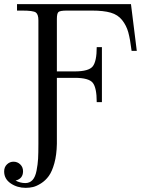

<svg xmlns="http://www.w3.org/2000/svg" viewBox="-49 -700 721 925"><path d="M-29 126Q-29 105 -15.5 92Q-2 79 16 79Q35 79 48.5 92Q62 105 62 125Q62 161 26 170Q49 182 73 182Q94 182 107.5 167.5Q121 153 127 122.5Q133 92 134.5 65Q136 38 136 -7V-602Q136 -631 123.5 -640Q111 -649 57 -649H33V-680H582L610 -455H585Q578 -512 569 -544.5Q560 -577 539.5 -603Q519 -629 484.5 -639Q450 -649 394 -649H274Q240 -649 232.5 -642Q225 -635 225 -609V-356H311Q379 -356 398 -380.5Q417 -405 417 -473H442V-208H417Q417 -277 398 -301Q379 -325 311 -325H225V-7Q224 46 213 86Q202 126 186 148Q170 170 148.5 183.5Q127 197 110 201Q93 205 75 205Q34 205 2.5 183.5Q-29 162 -29 126Z"/></svg>

Font: CMU Serif
Style: Roman
Weight: 500
Version: Version 0.7.0